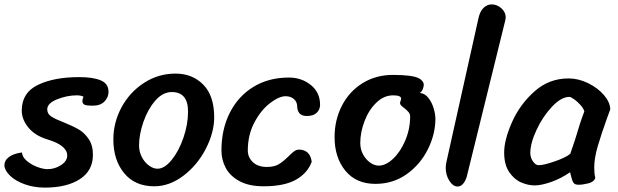

<svg xmlns="http://www.w3.org/2000/svg" viewBox="-30 -827 2812 874"><path d="M320 -393Q275 -393 230 -375Q185 -357 185 -329Q185 -309 203 -297Q221 -285 260 -270Q302 -253 328 -238Q354 -223 373.5 -194.5Q393 -166 393 -122Q393 -50 333.5 -11.5Q274 27 174 27Q125 27 83 12Q41 -3 16.5 -26.5Q-8 -50 -10 -73Q-10 -97 11 -112.5Q32 -128 70 -133Q71 -113 91 -95.5Q111 -78 138.5 -67.5Q166 -57 186 -57Q220 -57 248 -75.5Q276 -94 276 -119Q276 -165 187 -192Q130 -209 99.5 -246Q69 -283 69 -324Q69 -405 142.5 -440.5Q216 -476 330 -476Q394 -476 429 -461Q464 -446 464 -409Q464 -384 445.5 -365Q427 -346 393 -346Q363 -346 354.5 -350.5Q346 -355 345 -366Q345 -376 350 -387Q338 -393 320 -393Z M486 -192Q486 -270 523.5 -339Q561 -408 626 -450Q691 -492 769 -492Q846 -492 895.5 -441.5Q945 -391 945 -293Q945 -224 907 -150Q869 -76 805.5 -27.5Q742 21 672 21Q584 21 535 -39Q486 -99 486 -192ZM826 -319Q826 -408 752 -408Q711 -408 677 -369Q643 -330 623 -272.5Q603 -215 603 -165Q603 -136 616 -111.5Q629 -87 648.5 -73Q668 -59 687 -59Q719 -59 751.5 -99Q784 -139 805 -200Q826 -261 826 -319Z M1170 21Q1104 21 1061 -2Q1018 -25 998 -62Q978 -99 978 -142Q978 -238 1016 -313.5Q1054 -389 1123.5 -431.5Q1193 -474 1285 -474Q1343 -474 1385 -440Q1427 -406 1427 -350Q1427 -328 1411.5 -313.5Q1396 -299 1367 -299Q1343 -299 1333 -311.5Q1323 -324 1323 -341Q1323 -363 1308 -376Q1293 -389 1270 -389Q1240 -389 1198.5 -357Q1157 -325 1127.5 -268.5Q1098 -212 1098 -142Q1098 -111 1121 -89Q1144 -67 1185 -67Q1219 -67 1240 -80Q1261 -93 1285 -117Q1300 -132 1310 -139Q1320 -146 1331 -146Q1355 -146 1370 -132.5Q1385 -119 1389 -91Q1371 -40 1318 -9.5Q1265 21 1170 21Z M1493 -203Q1493 -281 1526.5 -346Q1560 -411 1620.5 -448.5Q1681 -486 1759 -486Q1846 -486 1876 -471Q1885 -467 1892 -458.5Q1899 -450 1899 -442Q1899 -432 1894.5 -421Q1890 -410 1881 -404Q1904 -402 1920 -381.5Q1936 -361 1944 -334Q1952 -307 1952 -287Q1952 -216 1917.5 -147Q1883 -78 1821 -34Q1759 10 1679 10Q1591 10 1542 -50Q1493 -110 1493 -203ZM1837 -297Q1837 -308 1829.5 -317Q1822 -326 1809 -336Q1802 -341 1796.5 -346.5Q1791 -352 1791 -357Q1791 -361 1793.5 -368Q1796 -375 1796 -378Q1796 -393 1759 -393Q1718 -393 1683.5 -360Q1649 -327 1629.5 -276Q1610 -225 1610 -176Q1610 -147 1623 -123.5Q1636 -100 1655.5 -86.5Q1675 -73 1694 -73Q1726 -73 1759.5 -104.5Q1793 -136 1815 -188Q1837 -240 1837 -297Z M2208 -807Q2232 -807 2251.5 -790Q2271 -773 2272 -750Q2272 -744 2270 -734L2094 -20Q2079 22 2053 22Q2032 22 2015.5 -4Q1999 -30 1999 -63Q1999 -76 2002 -89L2148 -744Q2155 -776 2171.5 -791.5Q2188 -807 2208 -807Z M2604 14Q2587 14 2581 5.5Q2575 -3 2571 -19.5Q2567 -36 2565 -43Q2523 -14 2478.5 1.5Q2434 17 2404 17Q2374 17 2342.5 3.5Q2311 -10 2288 -43.5Q2265 -77 2265 -133Q2265 -190 2300.5 -270.5Q2336 -351 2402.5 -410.5Q2469 -470 2558 -470Q2603 -470 2647 -448.5Q2691 -427 2719 -394.5Q2747 -362 2748 -329L2735 -294Q2707 -216 2691 -161.5Q2675 -107 2675 -64Q2675 -35 2680 -17Q2674 1 2648.5 7.5Q2623 14 2604 14ZM2588 -192Q2610 -268 2630 -320Q2626 -334 2612 -349.5Q2598 -365 2583 -375.5Q2568 -386 2562 -386Q2525 -386 2483 -341.5Q2441 -297 2412.5 -236Q2384 -175 2384 -130Q2384 -110 2396 -92.5Q2408 -75 2422 -75Q2445 -75 2495.5 -92.5Q2546 -110 2566 -127Q2575 -152 2588 -192Z"/></svg>

Font: Sriracha
Style: Regular
Weight: 400
Designer: Suppakit Chalermlarp
Version: Version 1.002g